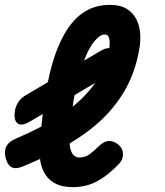

<svg xmlns="http://www.w3.org/2000/svg" viewBox="-57 -760 677 790"><path d="M68 -261Q31 -239 14.5 -253Q-2 -267 5 -307Q9 -327 20.5 -343Q32 -359 52 -370L140 -422Q161 -528 197 -599Q232 -670 281 -705Q330 -740 395 -740Q438 -740 464.5 -723.5Q491 -707 504.5 -680Q518 -653 520 -619.5Q522 -586 515 -552Q500 -469 464 -401.5Q428 -334 370 -276Q312 -219 230 -170V-162Q232 -147 236.5 -136Q241 -125 249.5 -118.5Q258 -112 270 -112Q293 -112 311 -125Q329 -138 350 -159Q371 -179 390.5 -180Q410 -181 430 -165Q449 -149 449 -125.5Q449 -102 432 -85Q387 -38 342.5 -14Q298 10 242 10Q202 10 174.5 -3Q147 -16 131 -40Q115 -64 109 -96Q108 -101 108 -106Q73 -90 34 -74Q7 -63 -10 -72.5Q-27 -82 -34 -111Q-41 -139 -30.5 -158.5Q-20 -178 9 -190Q65 -214 113 -239Q116 -266 119 -291ZM288 -510 354 -549Q377 -563 393 -562Q393 -568 394 -575Q395 -586 393.5 -596Q392 -606 387.5 -612Q383 -618 373 -618Q355 -618 332 -591Q309 -564 289 -511ZM242 -321Q260 -336 276 -351Q310 -384 335 -419L250 -369Q245 -346 242 -321Z"/></svg>

Font: Maple Mono
Style: Bold Italic
Weight: 700
Italic angle: -10°
Monospace: yes
Designer: subframe7536
Version: Version 7.000